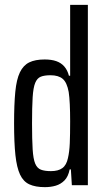

<svg xmlns="http://www.w3.org/2000/svg" viewBox="-20 -763 433 791"><path d="M165 8Q126 8 101 -3.5Q76 -15 62.5 -44Q49 -73 43.5 -124Q38 -175 38 -255Q38 -333 43 -384.5Q48 -436 62 -465Q76 -494 100.5 -506Q125 -518 164 -518Q192 -518 212 -511Q232 -504 245 -489Q258 -474 264 -451H269V-743H342V0H276L272 -65H267Q261 -35 245.5 -19.5Q230 -4 209.5 2Q189 8 165 8ZM190 -58Q220 -58 237 -70.5Q254 -83 260 -112Q266 -138 267.5 -173Q269 -208 269 -264Q269 -303 267.5 -333.5Q266 -364 263 -384Q256 -423 238.5 -438Q221 -453 188 -453Q163 -453 148 -447Q133 -441 125 -421.5Q117 -402 114.5 -362Q112 -322 112 -255Q112 -188 114.5 -148Q117 -108 125 -89Q133 -70 148.5 -64Q164 -58 190 -58Z"/></svg>

Font: Saira ExtraCondensed Medium
Style: Regular
Weight: 500
Width: 2
Designer: Hector Gatti with collaboration of the Omnibus-Type team
Foundry: Omnibus-Type
Version: Version 1.101